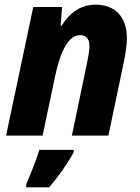

<svg xmlns="http://www.w3.org/2000/svg" viewBox="-20 -579 600 820"><path d="M6 0H162L217 -261C239 -361 273 -429 322 -429C348 -429 362 -413 362 -382C362 -362 357 -336 352 -312L287 0H443L510 -320C517 -355 522 -388 522 -415C522 -506 472 -559 389 -559C325 -559 279 -526 242 -468H239L245 -549H122ZM92 208V221H190C229 176 269 119 295 71V61H148C135 105 109 168 92 208Z"/></svg>

Font: Noto Sans SemiCondensed ExtraBold
Style: Italic
Weight: 800
Width: 4
Italic angle: -12°
Designer: Monotype Design Team
Foundry: Monotype Imaging Inc.
Version: Version 2.013